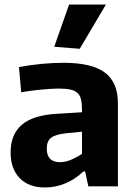

<svg xmlns="http://www.w3.org/2000/svg" viewBox="-20 -825 595 850"><path d="M180 5Q107 5 67 -36.5Q27 -78 27 -150Q27 -230 76.5 -272.5Q126 -315 229 -321L343 -328V-337Q343 -365 339 -383.5Q335 -402 323.5 -413Q312 -424 291.5 -428.5Q271 -433 238 -433Q222 -433 201.5 -431.5Q181 -430 159 -428Q137 -426 115 -423Q93 -420 74 -416L64 -528Q117 -538 167 -542.5Q217 -547 262 -547Q386 -547 444 -504Q502 -461 502 -368V0H371L357 -66H349Q314 -32 270 -13.5Q226 5 180 5ZM246 -107Q270 -107 296.5 -118.5Q323 -130 343 -144V-242L273 -235Q225 -230 206 -215Q187 -200 187 -167Q187 -107 246 -107ZM220 -618 286 -805H449L333 -609Z"/></svg>

Font: Encode Sans Narrow
Style: Bold
Weight: 700
Designer: Pablo Impallari, Andres Torresi
Foundry: Pablo Impallari, Andres Torresi
Version: Version 1.000; ttfautohint (v1.00) -l 8 -r 50 -G 200 -x 14 -